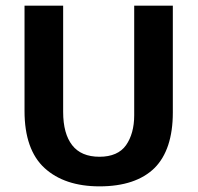

<svg xmlns="http://www.w3.org/2000/svg" viewBox="-20 -650 701 681"><path d="M67 -256V-630H204V-253C204 -201 215 -162 236 -135C257 -108 289 -94 333 -94C376 -94 408 -108 427 -135C446 -162 456 -198 456 -241V-630H593V-251C593 -163 571 -97 528 -54C484 -11 419 11 333 11C250 11 185 -11 138 -54C91 -97 67 -165 67 -256Z"/></svg>

Font: Holmes&Hills Bold
Style: Bold
Weight: 500
Designer: Noopur Datye, Girish Dalvi, Yashodeep Gholap, Pallavi Karambelkar
Foundry: Ek Type
Version: ""